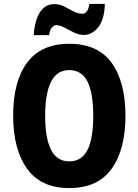

<svg xmlns="http://www.w3.org/2000/svg" viewBox="-20 -948 705 978"><path d="M619 -358Q619 -186 548.5 -88Q478 10 333 10Q189 10 118 -88.5Q47 -187 47 -359Q47 -534 118.5 -629.5Q190 -725 333 -725Q478 -725 548.5 -628Q619 -531 619 -358ZM210 -358Q210 -244 240 -185Q270 -126 333 -126Q396 -126 425.5 -184Q455 -242 455 -358Q455 -474 425.5 -532.5Q396 -591 333 -591Q270 -591 240 -531.5Q210 -472 210 -358ZM152 -769Q154 -808 164.5 -844Q175 -880 198 -903.5Q221 -927 258 -927Q284 -927 308 -914.5Q332 -902 354.5 -890Q377 -878 400 -878Q427 -878 436 -928H514Q512 -849 480.5 -809.5Q449 -770 407 -770Q382 -770 356.5 -782.5Q331 -795 308 -807.5Q285 -820 266 -820Q256 -820 244.5 -807.5Q233 -795 230 -769Z"/></svg>

Font: Noto Sans Telugu Condensed ExtraBold
Style: Regular
Weight: 800
Width: 3
Designer: Jelle Bosma - Monotype Design Team
Foundry: Monotype Imaging Inc.
Version: Version 2.005; ttfautohint (v1.8.4.7-5d5b)